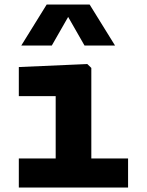

<svg xmlns="http://www.w3.org/2000/svg" viewBox="-20 -842 660 862"><path d="M64.5 0H555V-130.5H390V-537L372 -554.5L64.5 -541V-410.5H230V-130.5H64.5ZM75.5 -637.5H212.5L286 -766L359.5 -637.5H496.5L382.5 -821.5H189.5Z"/></svg>

Font: Monaspace Neon ExtraBold
Style: Regular
Weight: 800
Designer: Riley Cran & the Lettermatic Team
Foundry: Lettermatic
Version: Version 1.200 (Monaspace Neon)